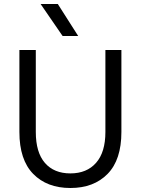

<svg xmlns="http://www.w3.org/2000/svg" viewBox="-20 -930 704 960"><path d="M77 -270V-680H159V-270Q159 -168 204.5 -115.5Q250 -63 332 -63Q414 -63 460.5 -116Q507 -169 507 -270V-680H587V-270Q587 -131 518 -60.5Q449 10 332 10Q215 10 146 -60.5Q77 -131 77 -270ZM183 -910H269L371 -750H293Z"/></svg>

Font: TASA Orbiter VF Text
Style: Regular
Weight: 400
Designer: Weizhong Zhang
Foundry: 本地遙控
Version: Version 1.001;Glyphs 3.2 (3192)